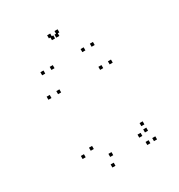

<svg xmlns="http://www.w3.org/2000/svg" viewBox="-193 -935 1007 1083"><g transform="rotate(-30 310.0 -393.0)"><path d="M120.5 -490V-510H100.5V-490ZM120.5 -104V-124H100.5V-104ZM242 21.5V1.5H222V21.5ZM500 -58V-78H480V-58ZM500 -99V-119H480V-99ZM261 -36.5V-56.5H241V-36.5ZM183.5 -121.5V-141.5H163.5V-121.5ZM183.5 -490V-510H163.5V-490ZM457.5 -490V-510H437.5V-490ZM457.5 -48.5V-68.5H437.5V-48.5ZM476 10V-10H456V10ZM519.5 10V-10H499.5V10ZM519.5 -490V-510H499.5V-490ZM219.5 -627V-647H199.5V-627ZM334 -771V-791H314V-771ZM306 -771V-791H286V-771ZM420.5 -627V-647H400.5V-627ZM481 -627V-647H461V-627ZM344 -788.5V-808.5H324V-788.5ZM296 -788.5V-808.5H276V-788.5ZM159 -627V-647H139V-627Z"/></g></svg>

Font: Monaspace Krypton Dots Var
Style: Regular
Weight: 400
Designer: Riley Cran and the Lettermatic Team
Version: Version 1.100 (Monaspace Krypton Dots)